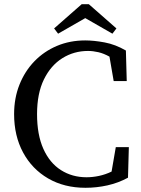

<svg xmlns="http://www.w3.org/2000/svg" viewBox="-20 -877 671 912"><path d="M386 15Q285 15 208.5 -29.5Q132 -74 89.5 -153Q47 -232 47 -335Q47 -411 72.5 -475Q98 -539 143.5 -586Q189 -633 250.5 -659Q312 -685 385 -685Q426 -685 477 -675.5Q528 -666 578 -637L582 -492H520L500 -608Q473 -623 447.5 -629Q422 -635 398 -635Q331 -635 276 -600.5Q221 -566 188.5 -499.5Q156 -433 156 -335Q156 -237 186 -170Q216 -103 269.5 -69Q323 -35 391 -35Q420 -35 450.5 -41.5Q481 -48 510 -62L530 -178H592L588 -33Q542 -8 490.5 3.5Q439 15 386 15ZM402 -857 533 -742 514 -717 385 -791 256 -717 237 -742 368 -857Z"/></svg>

Font: Source Serif 4
Style: Regular
Weight: 400
Designer: Frank Grießhammer
Foundry: Adobe
Version: Version 4.005;hotconv 1.1.0;makeotfexe 2.6.0